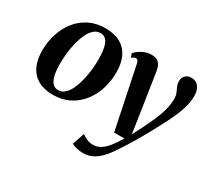

<svg xmlns="http://www.w3.org/2000/svg" viewBox="-155 -788 1378 1278"><g transform="rotate(30 534.0 -149.0)"><path d="M321 -546.5Q390 -546.5 436.5 -520.8Q483 -495 506.5 -446Q530 -397 530 -328Q530 -260 510.5 -198.5Q491 -137 453.2 -89.5Q415.5 -42 360.8 -14.5Q306 13 236.5 13Q168.5 13 122.2 -13.2Q76 -39.5 52.8 -88.2Q29.5 -137 29 -205Q29 -274 48.5 -335.8Q68 -397.5 105.8 -445Q143.5 -492.5 198 -519.5Q252.5 -546.5 321 -546.5ZM308.5 -502Q280 -502 258 -482.2Q236 -462.5 220.5 -429.5Q205 -396.5 194.8 -355.8Q184.5 -315 180 -272Q175.5 -229 175.5 -190.5Q175.5 -137 184.2 -101.5Q193 -66 209.8 -48.8Q226.5 -31.5 251.5 -31.5Q280 -31.5 301.8 -51.2Q323.5 -71 339 -104.2Q354.5 -137.5 364.5 -178.5Q374.5 -219.5 379.2 -262.2Q384 -305 383.5 -343.5Q383.5 -397.5 375.5 -432.5Q367.5 -467.5 351.2 -484.8Q335 -502 308.5 -502ZM619 -445Q615.5 -462 610 -468.5Q604.5 -475 596.5 -475Q588.5 -475 581.2 -471.5Q574 -468 565 -461L553.5 -489Q561.5 -499.5 579.2 -513Q597 -526.5 621.5 -536.8Q646 -547 674.5 -547Q701.5 -547 718.2 -537.8Q735 -528.5 744 -511Q753 -493.5 757 -468.5Q763 -429.5 769.5 -386.5Q776 -343.5 783 -298.2Q790 -253 796.8 -208.5Q803.5 -164 810 -122.5L824.5 -21.5L873 -117Q891.5 -154.5 906 -188Q920.5 -221.5 930.8 -252Q941 -282.5 946.2 -310.8Q951.5 -339 951.5 -365Q951.5 -392.5 943.5 -411.2Q935.5 -430 927.5 -447Q919.5 -464 919.5 -487Q919.5 -513.5 936.2 -530.2Q953 -547 981 -547Q1007.5 -547 1024.2 -533.8Q1041 -520.5 1049.2 -499Q1057.5 -477.5 1057.5 -453Q1057.5 -407.5 1045 -363Q1032.5 -318.5 1012 -274Q991.5 -229.5 967 -183.5Q951.5 -153.5 934.8 -122.5Q918 -91.5 900.5 -60.5Q883 -29.5 865 0.5Q847 30.5 829.2 58.8Q811.5 87 794 112.5Q765.5 157 736.2 187.2Q707 217.5 674.8 233Q642.5 248.5 604.5 248.5Q579 248.5 554.2 242.2Q529.5 236 516 228L548 135Q558.5 144 582 155.8Q605.5 167.5 634 167.5Q666 167.5 692.5 151Q719 134.5 744 103Q769 71.5 796 26.5H717Z"/></g></svg>

Font: Merriweather 72pt
Style: Bold Italic
Weight: 700
Italic angle: -7.8°
Version: Version 2.101